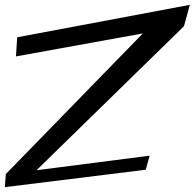

<svg xmlns="http://www.w3.org/2000/svg" viewBox="-101 -733 804 793"><path d="M501 -32 517 -90 50 -30 659 -625 683 -713 -30 -579 -35 -500 489 -595 -77 -14 -81 40Z"/></svg>

Font: Gamestation Warped
Style: Italic
Weight: 400
Designer: Jonas Hecksher
Foundry: Jonas Hecksher, Playtypeª, e-types AS
Version: Version 1.003